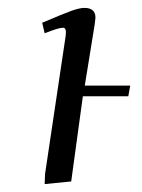

<svg xmlns="http://www.w3.org/2000/svg" viewBox="-20 -464 364 491"><path d="M87.9 -405.8Q142.6 -429.2 163.1 -436.5Q183.6 -443.8 195.8 -443.8Q224.1 -443.8 224.1 -418.9Q224.1 -415.5 222.2 -401.9L196.8 -245.1H313L308.1 -217.8H191.9L162.1 0L94.2 6.8L95.2 -19L147.9 -372.1Q150.9 -393.1 141.1 -393.1Q129.9 -393.1 94.2 -378.9Z"/></svg>

Font: Dehuti Alt
Style: Italic
Weight: 400
Version: Version 1.2